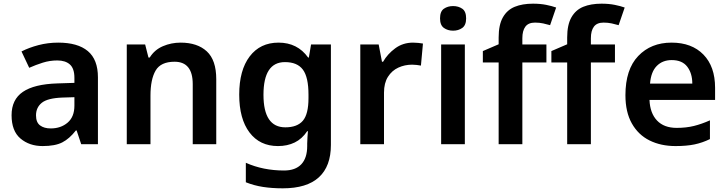

<svg xmlns="http://www.w3.org/2000/svg" viewBox="-20 -785 3958 1045"><path d="M297 -553Q403 -553 458 -507Q513 -461 513 -364V0H422L397 -75H393Q358 -30 319 -10Q280 10 212 10Q140 10 91.5 -31Q43 -72 43 -158Q43 -243 104.5 -285Q166 -327 292 -331L385 -334V-361Q385 -412 360.5 -434Q336 -456 292 -456Q251 -456 213 -444Q175 -432 139 -416L97 -505Q138 -526 189.5 -539.5Q241 -553 297 -553ZM320 -254Q239 -251 207.5 -225.5Q176 -200 176 -157Q176 -119 198 -102.5Q220 -86 256 -86Q311 -86 348 -117.5Q385 -149 385 -210V-256Z M963 -553Q1054 -553 1105.5 -505.5Q1157 -458 1157 -354V0H1029V-327Q1029 -449 930 -449Q855 -449 827 -401Q799 -353 799 -264V0H670V-543H770L788 -472H795Q821 -514 866.5 -533.5Q912 -553 963 -553Z M1496 -553Q1599 -553 1657 -472H1661L1673 -543H1781V4Q1781 120 1715.5 180Q1650 240 1519 240Q1461 240 1412 232.5Q1363 225 1318 207V101Q1412 143 1526 143Q1588 143 1620 109Q1652 75 1652 10V-4Q1652 -19 1653.5 -39Q1655 -59 1656 -71H1652Q1624 -29 1584 -9.5Q1544 10 1493 10Q1394 10 1338 -64Q1282 -138 1282 -270Q1282 -403 1339 -478Q1396 -553 1496 -553ZM1531 -447Q1414 -447 1414 -269Q1414 -92 1533 -92Q1598 -92 1628.5 -128Q1659 -164 1659 -251V-270Q1659 -365 1628.5 -406Q1598 -447 1531 -447Z M2228 -553Q2241 -553 2256.5 -551.5Q2272 -550 2282 -548L2271 -428Q2262 -430 2248 -431.5Q2234 -433 2223 -433Q2183 -433 2148 -417Q2113 -401 2091.5 -367Q2070 -333 2070 -281V0H1941V-543H2041L2059 -449H2065Q2089 -491 2131 -522Q2173 -553 2228 -553Z M2446 -752Q2475 -752 2496 -737.5Q2517 -723 2517 -685Q2517 -648 2496 -633Q2475 -618 2446 -618Q2417 -618 2396 -633Q2375 -648 2375 -685Q2375 -723 2396 -737.5Q2417 -752 2446 -752ZM2510 -543V0H2381V-543Z M2954 -445H2823V0H2694V-445H2608V-507L2694 -544V-581Q2694 -650 2717 -690.5Q2740 -731 2781.5 -748Q2823 -765 2881 -765Q2921 -765 2953 -758.5Q2985 -752 3007 -744L2974 -648Q2957 -653 2936.5 -657.5Q2916 -662 2892 -662Q2856 -662 2839.5 -640Q2823 -618 2823 -577V-543H2954Z M3327 -445H3196V0H3067V-445H2981V-507L3067 -544V-581Q3067 -650 3090 -690.5Q3113 -731 3154.5 -748Q3196 -765 3254 -765Q3294 -765 3326 -758.5Q3358 -752 3380 -744L3347 -648Q3330 -653 3309.5 -657.5Q3289 -662 3265 -662Q3229 -662 3212.5 -640Q3196 -618 3196 -577V-543H3327Z M3635 -553Q3745 -553 3808.5 -488Q3872 -423 3872 -307V-241H3515Q3518 -169 3556 -129Q3594 -89 3663 -89Q3715 -89 3757 -99.5Q3799 -110 3844 -130V-28Q3803 -8 3760 1Q3717 10 3657 10Q3577 10 3515.5 -20.5Q3454 -51 3419 -113Q3384 -175 3384 -267Q3384 -407 3453.5 -480Q3523 -553 3635 -553ZM3636 -458Q3586 -458 3554.5 -426Q3523 -394 3518 -330H3748Q3748 -386 3720.5 -422Q3693 -458 3636 -458Z"/></svg>

Font: Noto Sans Sora Sompeng Semi
Style: Bold
Weight: 700
Designer: Monotype Design Team. David Williams.
Foundry: Monotype Imaging Inc.
Version: Version 2.101; ttfautohint (v1.8.4.7-5d5b)